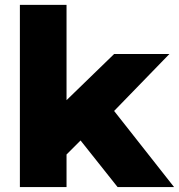

<svg xmlns="http://www.w3.org/2000/svg" viewBox="-20 -762 729 782"><path d="M61 0V-742.2H251V-354L444.8 -542H669.9L444.8 -310.1L689 0H459L308.1 -189.9L251 -132.8V0Z"/></svg>

Font: Montserrat ExtraBold
Style: Regular
Weight: 800
Designer: Julieta Ulanovsky
Foundry: Julieta Ulanovsky
Version: Version 9.000